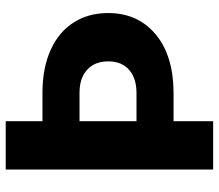

<svg xmlns="http://www.w3.org/2000/svg" viewBox="-66 -684 751 658"><g transform="rotate(-90 309.0 -355.5)"><path d="M222.2 -710.9V-585H322.3Q405.8 -584.5 467 -556.6Q528.3 -528.8 560.5 -478Q592.8 -427.2 592.8 -360.4Q592.8 -258.3 520.3 -197.5Q447.8 -136.7 322.3 -135.7H222.2V0H56.6V-710.9ZM222.2 -458V-262.7H318.8Q369.1 -262.7 398.2 -288.1Q427.2 -313.5 427.2 -359.4Q427.2 -405.8 398.4 -431.9Q369.6 -458 319.8 -458Z"/></g></svg>

Font: TypoPRO Roboto
Style: Regular
Weight: 900
Designer: Google
Version: Version 2.136; 2016